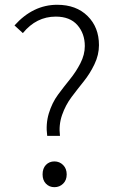

<svg xmlns="http://www.w3.org/2000/svg" viewBox="-20 -775 490 808"><path d="M178.7 -203.1Q171.9 -252.9 185.5 -297.9Q199.2 -342.8 224.1 -376.5Q249 -410.2 274.4 -441.4Q299.8 -472.7 318.4 -508.8Q336.9 -544.9 336.9 -581.1Q336.9 -633.8 305.7 -669.4Q274.4 -705.1 214.8 -705.1Q132.8 -705.1 76.2 -635.7L41 -668Q119.1 -754.9 220.7 -754.9Q300.8 -754.9 348.6 -707.5Q396.5 -660.2 396.5 -585Q396.5 -543.9 377.4 -504.4Q358.4 -464.8 332.5 -432.6Q306.6 -400.4 281.2 -366.7Q255.9 -333 241.2 -291Q226.6 -249 232.4 -203.1ZM159.2 -41Q159.2 -66.4 173.3 -81.1Q187.5 -95.7 209 -95.7Q230.5 -95.7 245.6 -80.6Q260.7 -65.4 260.7 -41Q260.7 -16.6 245.6 -2Q230.5 12.7 209 12.7Q187.5 12.7 173.3 -2Q159.2 -16.6 159.2 -41Z"/></svg>

Font: Bpmf Zihi Sans Light
Style: Light
Weight: 300
Foundry: But Ko
Version: Version 1.320